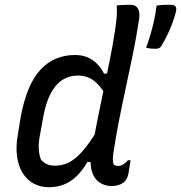

<svg xmlns="http://www.w3.org/2000/svg" viewBox="-20 -773 757 803"><path d="M293 -543Q323 -543 345.5 -533.5Q368 -524 385.5 -506.5Q403 -489 415 -465L444 -466L425 -372Q399 -416 371.5 -436.5Q344 -457 305 -457Q269 -457 240.5 -438.5Q212 -420 192 -382Q172 -344 161 -285L148 -213Q141 -180 142 -153.5Q143 -127 151 -106Q162 -93 176 -86.5Q190 -80 210 -80Q231 -80 252.5 -87Q274 -94 296.5 -112.5Q319 -131 344 -164Q369 -197 398 -247L371 -94L346 -96Q325 -60 300 -36Q275 -12 246.5 -1Q218 10 185 10Q148 10 119.5 -6Q91 -22 73.5 -51.5Q56 -81 51 -120.5Q46 -160 54 -206L67 -286Q80 -355 101 -404Q122 -453 151 -483.5Q180 -514 216 -528.5Q252 -543 293 -543ZM468 -750Q483 -752 497.5 -752.5Q512 -753 527 -753Q539 -753 548 -747Q557 -741 561 -726.5Q565 -712 561 -688Q550 -616 535.5 -545.5Q521 -475 506 -405.5Q491 -336 477.5 -267.5Q464 -199 454 -132Q452 -118 452 -107Q452 -96 455 -86Q459 -82 464 -80.5Q469 -79 476 -79Q483 -79 490 -82.5Q497 -86 504 -91.5Q511 -97 515 -103H526Q524 -90 522 -76Q520 -62 517 -46Q514 -33 509 -24Q504 -15 496 -9Q486 -2 474 1.5Q462 5 448 5Q425 5 406.5 -4Q388 -13 376.5 -30Q365 -47 361 -70.5Q357 -94 361 -124Q372 -193 385 -258.5Q398 -324 411.5 -388.5Q425 -453 438.5 -518.5Q452 -584 462 -652Q466 -680 468 -703Q470 -726 468 -750ZM630 -569Q618 -569 609.5 -570Q601 -571 591 -573Q603 -607 610.5 -633Q618 -659 624 -686Q630 -713 635 -750Q647 -751 656 -752Q665 -753 674 -753Q683 -753 693 -753Q709 -753 714 -746Q719 -739 716 -724Q708 -695 699 -671Q690 -647 679 -625Q668 -603 654 -579Q650 -574 644.5 -571.5Q639 -569 630 -569Z"/></svg>

Font: Rec Mono Semicasual
Style: Italic
Weight: 400
Italic angle: -10°
Version: Version 1.085; ttfautohint (v1.8.4.7-5d5b)